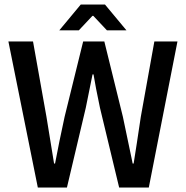

<svg xmlns="http://www.w3.org/2000/svg" viewBox="-20 -840 832 860"><path d="M222.2 -107.4H226.6Q244.1 -200.7 269.5 -317.4L352.5 -654.3H447.3L530.3 -317.4Q555.2 -199.7 568.8 -133.8L574.2 -107.4H578.6Q583 -137.7 592.8 -198.2L610.8 -317.4L671.4 -654.3H774.9L646.5 0H513.7L427.7 -357.4Q407.7 -452.1 398.9 -506.8H394.5Q376 -413.1 364.3 -357.4L279.8 0H149.4L17.6 -654.3H127.9L188 -317.4ZM546.4 -704.1H459L397.9 -769H394L333 -704.1H245.6L341.8 -819.8H450.2Z"/></svg>

Font: Varta
Style: Bold
Weight: 700
Designer: Joana Correia, Viktoriya Grabowska, Eben Sorkin
Foundry: Sorkin Type
Version: Version 1.002; ttfautohint (v1.3) -l 8 -r 24 -G 200 -x 12 -H